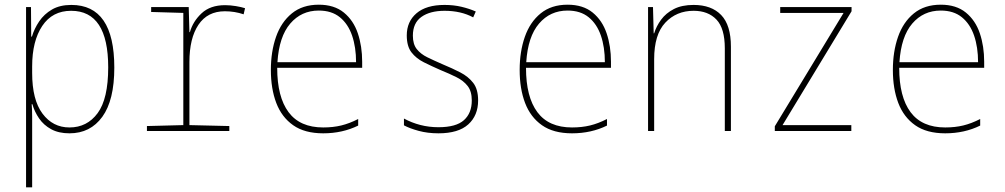

<svg xmlns="http://www.w3.org/2000/svg" viewBox="-20 -558 4280 818"><path d="M91 240V-528H112L113 -402H116Q126 -436 147 -467Q168 -498 201.5 -517.5Q235 -537 284 -537Q467 -537 467 -270Q467 -131 416 -60.5Q365 10 276 10Q230 10 198 -7.5Q166 -25 146.5 -53.5Q127 -82 118 -114H115Q117 -89 117 -60.5Q117 -32 117 -3V240ZM276 -15Q351 -15 396 -76Q441 -137 441 -271Q441 -512 283 -512Q203 -512 160 -447.5Q117 -383 117 -275V-247Q117 -133 161 -74Q205 -15 276 -15Z M606 0V-21L761 -25V-503L624 -507V-528H784L787 -421H789Q802 -467 839 -501.5Q876 -536 939 -536Q961 -536 985 -532Q1009 -528 1024 -523L1018 -497Q980 -510 938 -510Q864 -510 825.5 -452.5Q787 -395 787 -294V-25L957 -21V0Z M1357 10Q1278 10 1229 -24.5Q1180 -59 1157 -119.5Q1134 -180 1134 -260Q1134 -338 1156 -401Q1178 -464 1223.5 -501Q1269 -538 1338 -538Q1404 -538 1445 -504.5Q1486 -471 1504.5 -416Q1523 -361 1523 -295V-269H1161Q1161 -145 1209.5 -80Q1258 -15 1357 -15Q1399 -15 1434 -23.5Q1469 -32 1506 -51V-23Q1439 10 1357 10ZM1497 -293Q1497 -357 1480 -406.5Q1463 -456 1428 -484.5Q1393 -513 1338 -513Q1264 -513 1216.5 -457.5Q1169 -402 1162 -293Z M1848 10Q1802 10 1763.5 -0.5Q1725 -11 1701 -24V-53Q1734 -35 1771 -25.5Q1808 -16 1848 -16Q1923 -16 1956.5 -46Q1990 -76 1990 -130Q1990 -169 1972.5 -191.5Q1955 -214 1925 -229Q1895 -244 1858 -259Q1819 -276 1786 -292.5Q1753 -309 1733 -335Q1713 -361 1713 -407Q1713 -466 1754.5 -501.5Q1796 -537 1874 -537Q1913 -537 1946.5 -529Q1980 -521 2007 -509L1996 -484Q1944 -512 1874 -512Q1812 -512 1775.5 -486Q1739 -460 1739 -406Q1739 -370 1755.5 -349Q1772 -328 1800.5 -314Q1829 -300 1866 -284Q1907 -267 1941 -249.5Q1975 -232 1996 -205Q2017 -178 2017 -130Q2017 -66 1975 -28Q1933 10 1848 10Z M2417 10Q2338 10 2289 -24.5Q2240 -59 2217 -119.5Q2194 -180 2194 -260Q2194 -338 2216 -401Q2238 -464 2283.5 -501Q2329 -538 2398 -538Q2464 -538 2505 -504.5Q2546 -471 2564.5 -416Q2583 -361 2583 -295V-269H2221Q2221 -145 2269.5 -80Q2318 -15 2417 -15Q2459 -15 2494 -23.5Q2529 -32 2566 -51V-23Q2499 10 2417 10ZM2557 -293Q2557 -357 2540 -406.5Q2523 -456 2488 -484.5Q2453 -513 2398 -513Q2324 -513 2276.5 -457.5Q2229 -402 2222 -293Z M2741 0V-528H2762L2765 -416H2767Q2776 -446 2796.5 -474Q2817 -502 2851 -519.5Q2885 -537 2935 -537Q3011 -537 3052.5 -494Q3094 -451 3094 -359V0H3068V-352Q3068 -437 3032.5 -474.5Q2997 -512 2935 -512Q2862 -512 2814.5 -461.5Q2767 -411 2767 -306V0Z M3281 0V-20L3574 -503H3304V-528H3608V-510L3314 -25H3607V0Z M4007 10Q3928 10 3879 -24.5Q3830 -59 3807 -119.5Q3784 -180 3784 -260Q3784 -338 3806 -401Q3828 -464 3873.5 -501Q3919 -538 3988 -538Q4054 -538 4095 -504.5Q4136 -471 4154.5 -416Q4173 -361 4173 -295V-269H3811Q3811 -145 3859.5 -80Q3908 -15 4007 -15Q4049 -15 4084 -23.5Q4119 -32 4156 -51V-23Q4089 10 4007 10ZM4147 -293Q4147 -357 4130 -406.5Q4113 -456 4078 -484.5Q4043 -513 3988 -513Q3914 -513 3866.5 -457.5Q3819 -402 3812 -293Z"/></svg>

Font: Noto Sans Mono Condensed Thin
Style: Regular
Weight: 100
Width: 3
Designer: Monotype Design Team
Foundry: Monotype Imaging Inc.
Version: Version 2.014; ttfautohint (v1.8.4.7-5d5b)